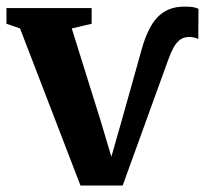

<svg xmlns="http://www.w3.org/2000/svg" viewBox="-28 -568 634 594"><path d="M221 6 34 -480 -8 -494.5V-543H255.5V-494.5L194 -480L283 -195.5L316.5 -83L349.5 -198.5L410.5 -416Q422.5 -459 439.5 -488.2Q456.5 -517.5 481.8 -532.5Q507 -547.5 543 -547.5Q563 -547.5 572 -545.5Q581 -543.5 586 -540.5L585.5 -447.5Q580 -450 571.8 -452Q563.5 -454 553.5 -453.5Q537.5 -452.5 526.5 -443Q515.5 -433.5 507.8 -418.8Q500 -404 493.5 -386L351.5 6Z"/></svg>

Font: Merriweather 48pt
Style: Bold
Weight: 700
Version: Version 2.100